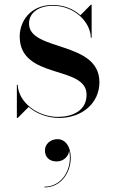

<svg xmlns="http://www.w3.org/2000/svg" viewBox="-20 -490 484 814"><path d="M55 10 101.5 -36.5C134.5 -8 181 10 231 10C327.5 10 401.5 -52.5 401.5 -141.5C401.5 -318.5 103 -271 103 -390C103 -438.5 147.5 -465.5 204.5 -465.5C297.5 -465.5 364.5 -394.5 365 -330H368.5V-470H365L321 -425.5C292 -451.5 251.5 -469 203.5 -469C108.5 -469 63.5 -399.5 63.5 -335.5C63.5 -150.5 347 -215.5 347 -88.5C347 -19 285 5.5 225 5.5C139.5 5.5 58 -56 55 -130.5H51.5V10ZM170.5 147.5C170.5 173.5 186.5 194.5 220.5 194.5C250.5 194.5 272 171 273 148.5C289 219.5 247 301.5 168.5 301.5V304.5C240.5 304.5 280 239.5 280 179C280 128.5 255 100 224 100C193.5 100 170.5 121 170.5 147.5Z"/></svg>

Font: Bodoni* 48pt
Style: Regular
Weight: 400
Version: Version 2.3